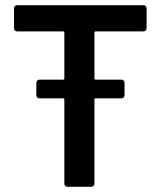

<svg xmlns="http://www.w3.org/2000/svg" viewBox="-20 -720 619 740"><path d="M545 -611Q545 -606 541.5 -602.5Q538 -599 533 -599H349Q344 -599 344 -594V-418Q344 -413 349 -413H448Q453 -413 456.5 -409.5Q460 -406 460 -401V-353Q460 -348 456.5 -344.5Q453 -341 448 -341H349Q344 -341 344 -336V-12Q344 -7 340.5 -3.5Q337 0 332 0H240Q235 0 231.5 -3.5Q228 -7 228 -12V-336Q228 -341 223 -341H132Q127 -341 123.5 -344.5Q120 -348 120 -353V-401Q120 -406 123.5 -409.5Q127 -413 132 -413H223Q228 -413 228 -418V-594Q228 -599 223 -599H46Q41 -599 37.5 -602.5Q34 -606 34 -611V-688Q34 -693 37.5 -696.5Q41 -700 46 -700H533Q538 -700 541.5 -696.5Q545 -693 545 -688Z"/></svg>

Font: LinhAnh SemBd
Style: Regular
Weight: 600
Monospace: yes
Designer: Jeremy Tribby
Foundry: Tribby Type
Version: Version 1.408